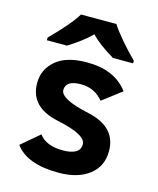

<svg xmlns="http://www.w3.org/2000/svg" viewBox="-113 -819 751 913"><g transform="rotate(15 262.5 -362.0)"><path d="M262.2 15.1Q106.4 15.1 48.3 -64.5L137.2 -140.1Q171.9 -92.8 254.4 -92.8Q339.4 -92.8 339.4 -145Q339.4 -192.4 196.8 -222.2Q54.2 -252 54.2 -371.1Q54.2 -439 106.4 -482.9Q158.2 -526.9 259.3 -526.9Q396.5 -526.9 461.4 -439L367.2 -367.2Q326.2 -418.9 257.3 -418.9Q183.1 -418.9 183.1 -371.1Q183.1 -326.7 325.7 -295.9Q468.3 -265.1 468.3 -146Q468.3 -70.8 412.6 -27.8Q356.9 15.1 262.2 15.1ZM470.7 -579.1H371.6Q294.9 -624.5 257.3 -665Q219.2 -625.5 145.5 -579.1H46.4V-592.3Q138.7 -684.6 171.4 -739.3H345.7Q360.8 -713.9 398.2 -670.2Q435.5 -626.5 470.7 -592.3Z"/></g></svg>

Font: Cadman
Style: Bold
Weight: 700
Designer: Paul James MIller
Foundry: High-Logic / Made with FontCreator
Version: Version 2.114;March 28, 2021;FontCreator 13.0.0.2683 64-bit